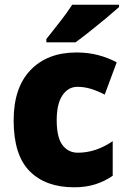

<svg xmlns="http://www.w3.org/2000/svg" viewBox="-20 -837 540 816"><path d="M295 -41Q174 -41 106 -109.5Q38 -178 38 -325Q38 -465 110 -539.5Q182 -614 305 -614Q354 -614 396.5 -603Q439 -592 476 -572L425 -435Q394 -451 366 -459.5Q338 -468 309 -468Q270 -468 245.5 -432Q221 -396 221 -326Q221 -253 245.5 -220.5Q270 -188 311 -188Q387 -188 459 -237V-90Q426 -67 386 -54Q346 -41 295 -41ZM486 -807Q466 -789 432.5 -761Q399 -733 363 -704.5Q327 -676 301 -657H177V-671Q202 -703 234 -743.5Q266 -784 287 -817H486Z"/></svg>

Font: Noto Sans Tamil UI SemiCondensed Black
Style: Regular
Weight: 900
Width: 4
Designer: Jelle Bosma - Monotype Design Team
Foundry: Monotype Imaging Inc.
Version: Version 2.004; ttfautohint (v1.8.4.7-5d5b)